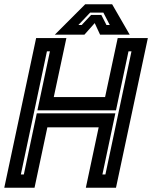

<svg xmlns="http://www.w3.org/2000/svg" viewBox="-32 -878 712 898"><path d="M-12 0 137 -700H278.5L219.5 -424H459.5L518.5 -700H659.5L510.5 0H369.5L429.5 -282.5H189.5L129.5 0ZM65.5 -62H79.5L140 -348H507.5L447 -62H461L583 -638H569L510.5 -362H143L201.5 -638H187.5ZM366.5 -858H492.5L574.5 -716H436L411 -770L363 -716H224.5ZM389.5 -819 334.5 -761H350L394 -808H442L466 -761H481.5L451.5 -819Z"/></svg>

Font: Tourney Thin
Style: Bold Italic
Weight: 700
Italic angle: -12°
Version: Version 1.015